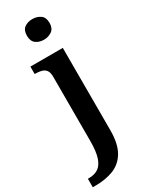

<svg xmlns="http://www.w3.org/2000/svg" viewBox="-273 -812 856 1098"><g transform="rotate(-30 155.5 -263.0)"><path d="M-17 240V184H-10Q27 184 52 167.5Q77 151 90 111.5Q103 72 103 3V-421Q103 -450 92 -464Q81 -478 62.5 -482.5Q44 -487 22 -487H19V-536H233V8Q233 97 203 148Q173 199 121 219.5Q69 240 2 240ZM164 -630Q133 -630 111.5 -646Q90 -662 90 -698Q90 -735 111.5 -750.5Q133 -766 164 -766Q194 -766 216.5 -750.5Q239 -735 239 -698Q239 -662 216.5 -646Q194 -630 164 -630Z"/></g></svg>

Font: Noto Serif Bengali SemiBold
Style: Regular
Weight: 600
Version: Version 2.003